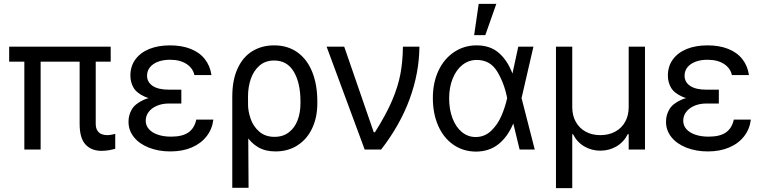

<svg xmlns="http://www.w3.org/2000/svg" viewBox="-20 -771 3928 990"><path d="M550.8 -453.1H27.3V-530.3H550.8ZM189.5 0H105.5V-530.3H189.5ZM473.6 -530.3V-132.8Q473.6 -110.4 482.4 -97.2Q491.2 -84 504.4 -79.1Q517.6 -74.2 533.2 -74.2Q543 -74.2 553.7 -76.2Q564.5 -78.1 572.3 -80.1Q572.3 -81.1 573.2 -81.1Q574.2 -81.1 574.2 -81.1V-3.9Q537.1 6.8 503.9 6.8Q451.2 6.8 420.9 -25.9Q390.6 -58.6 390.6 -131.8V-530.3Z M915 -276.4V-237.3H851.6Q816.4 -237.3 789.1 -225.6Q761.7 -213.9 746.6 -193.8Q731.4 -173.8 731.4 -148.4Q731.4 -124 747.6 -105.5Q763.7 -86.9 793.5 -76.7Q823.2 -66.4 862.3 -66.4Q919.9 -66.4 951.2 -87.9Q982.4 -109.4 992.2 -154.3H1080.1Q1074.2 -105.5 1045.4 -68.4Q1016.6 -31.2 968.8 -10.7Q920.9 9.8 858.4 9.8Q796.9 9.8 747.6 -9.8Q698.2 -29.3 670.4 -64Q642.6 -98.6 642.6 -143.6Q642.6 -177.7 659.7 -207Q676.8 -236.3 721.2 -256.3Q765.6 -276.4 842.8 -276.4ZM652.3 -380.9Q652.3 -429.7 678.2 -464.8Q704.1 -500 750 -518.6Q795.9 -537.1 856.4 -537.1Q917 -537.1 962.9 -519Q1008.8 -501 1036.1 -466.3Q1063.5 -431.6 1070.3 -383.8H982.4Q974.6 -419.9 941.4 -441.4Q908.2 -462.9 856.4 -462.9Q821.3 -462.9 794.4 -452.6Q767.6 -442.4 752.9 -423.8Q738.3 -405.3 738.3 -380.9Q738.3 -347.7 767.1 -328.1Q795.9 -308.6 851.6 -308.6H915V-253.9H842.8Q767.6 -253.9 725.6 -272.9Q683.6 -292 668 -319.8Q652.3 -347.7 652.3 -380.9Z M1393.6 -537.1Q1462.9 -537.1 1513.2 -501.5Q1563.5 -465.8 1589.8 -400.4Q1616.2 -335 1616.2 -248V-238.3Q1616.2 -166 1589.8 -109.9Q1563.5 -53.7 1514.6 -22Q1465.8 9.8 1400.4 9.8Q1348.6 9.8 1311.5 -11.7Q1274.4 -33.2 1250 -71.8Q1225.6 -110.4 1205.1 -168.9L1258.8 -234.4Q1258.8 -197.3 1272.5 -158.2Q1286.1 -119.1 1316.9 -92.3Q1347.7 -65.4 1395.5 -65.4Q1439.5 -65.4 1469.7 -88.9Q1500 -112.3 1514.6 -151.4Q1529.3 -190.4 1529.3 -238.3V-248Q1529.3 -342.8 1495.1 -400.9Q1460.9 -459 1393.6 -459Q1347.7 -459 1317.4 -432.1Q1287.1 -405.3 1272.9 -363.3Q1258.8 -321.3 1258.8 -273.4L1261.7 197.3H1177.7V-272.5Q1177.7 -359.4 1205.6 -418.9Q1233.4 -478.5 1282.2 -507.8Q1331.1 -537.1 1393.6 -537.1Z M1664.1 -530.3H1754.9L1907.2 -88.9H1913.1Q1970.7 -179.7 2001.5 -252Q2032.2 -324.2 2044.4 -388.2Q2056.6 -452.1 2057.6 -530.3H2142.6Q2141.6 -395.5 2092.3 -260.7Q2043 -126 1945.3 0H1860.4Z M2211.9 -265.6Q2211.9 -344.7 2240.7 -406.2Q2269.5 -467.8 2321.3 -502.4Q2373 -537.1 2437.5 -537.1Q2506.8 -537.1 2551.3 -499Q2595.7 -460.9 2622.1 -392.6H2654.3L2668.9 -266.6L2737.3 0H2659.2L2594.7 -266.6Q2580.1 -341.8 2543.9 -401.9Q2507.8 -461.9 2438.5 -461.9Q2397.5 -461.9 2365.2 -437Q2333 -412.1 2314.5 -366.7Q2295.9 -321.3 2295.9 -263.7Q2295.9 -207 2313 -161.6Q2330.1 -116.2 2361.3 -90.3Q2392.6 -64.5 2432.6 -64.5Q2479.5 -64.5 2513.2 -97.2Q2546.9 -129.9 2565.9 -174.8Q2585 -219.7 2594.7 -263.7L2652.3 -530.3H2730.5L2668.9 -263.7L2654.3 -132.8H2626Q2597.7 -65.4 2549.8 -27.3Q2502 10.7 2432.6 10.7Q2367.2 9.8 2316.9 -25.4Q2266.6 -60.5 2239.3 -123Q2211.9 -185.5 2211.9 -265.6ZM2448.2 -751H2539.1L2482.4 -589.8H2424.8Z M2846.7 -530.3H2930.7V-217.8Q2930.7 -175.8 2948.7 -143.1Q2966.8 -110.4 2999.5 -92.3Q3032.2 -74.2 3075.2 -74.2Q3119.1 -74.2 3152.3 -92.3Q3185.5 -110.4 3203.6 -143.1Q3221.7 -175.8 3221.7 -217.8V-530.3H3305.7V0H3221.7V-79.1H3216.8Q3196.3 -38.1 3158.7 -16.1Q3121.1 5.9 3075.2 5.9Q3030.3 5.9 2992.7 -16.1Q2955.1 -38.1 2934.6 -79.1H2930.7V199.2H2846.7Z M3686.5 -276.4V-237.3H3623Q3587.9 -237.3 3560.5 -225.6Q3533.2 -213.9 3518.1 -193.8Q3502.9 -173.8 3502.9 -148.4Q3502.9 -124 3519 -105.5Q3535.2 -86.9 3564.9 -76.7Q3594.7 -66.4 3633.8 -66.4Q3691.4 -66.4 3722.7 -87.9Q3753.9 -109.4 3763.7 -154.3H3851.6Q3845.7 -105.5 3816.9 -68.4Q3788.1 -31.2 3740.2 -10.7Q3692.4 9.8 3629.9 9.8Q3568.4 9.8 3519 -9.8Q3469.7 -29.3 3441.9 -64Q3414.1 -98.6 3414.1 -143.6Q3414.1 -177.7 3431.2 -207Q3448.2 -236.3 3492.7 -256.3Q3537.1 -276.4 3614.3 -276.4ZM3423.8 -380.9Q3423.8 -429.7 3449.7 -464.8Q3475.6 -500 3521.5 -518.6Q3567.4 -537.1 3627.9 -537.1Q3688.5 -537.1 3734.4 -519Q3780.3 -501 3807.6 -466.3Q3835 -431.6 3841.8 -383.8H3753.9Q3746.1 -419.9 3712.9 -441.4Q3679.7 -462.9 3627.9 -462.9Q3592.8 -462.9 3565.9 -452.6Q3539.1 -442.4 3524.4 -423.8Q3509.8 -405.3 3509.8 -380.9Q3509.8 -347.7 3538.6 -328.1Q3567.4 -308.6 3623 -308.6H3686.5V-253.9H3614.3Q3539.1 -253.9 3497.1 -272.9Q3455.1 -292 3439.5 -319.8Q3423.8 -347.7 3423.8 -380.9Z"/></svg>

Font: Pretendard Std Variable
Style: Regular
Weight: 400
Designer: Base glyphs from Inter by Rasmus Andersson; Hangeul glyphs from Noto Sans CJK(Source Han Sans) by Jang Soo-young and Kan
Foundry: Kil Hyung-jin
Version: Version 1.309;Glyphs 3.2 (3225)